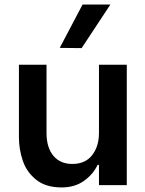

<svg xmlns="http://www.w3.org/2000/svg" viewBox="-20 -812 635 842"><path d="M536 0H414V-89H408Q389 -48 348.5 -19Q308 10 250 10Q181 10 139 -23.5Q97 -57 80 -107Q63 -157 63 -210V-528H184V-229Q184 -165 214 -129Q244 -93 297 -93Q354 -93 384 -131.5Q414 -170 414 -229V-528H536ZM242 -602 342 -792H464L338 -601Z"/></svg>

Font: Be Vietnam SemiBold
Style: Regular
Weight: 600
Designer: Gabriel Lam
Foundry: TypeRant
Version: Version 4.000